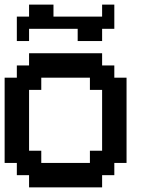

<svg xmlns="http://www.w3.org/2000/svg" viewBox="-20 -809 644 829"><path d="M262.7 0H105.5V-26.4V-52.7H79.1H52.7V-79.1V-105.5H26.4H0V-289.1V-473.6H26.4H52.7V-500V-526.4H79.1H105.5V-552.7V-579.1H262.7H420.9V-552.7V-526.4H447.3H473.6V-500V-473.6H500H526.4V-289.1V-105.5H500H473.6V-79.1V-52.7H447.3H420.9V-26.4V0ZM262.7 -105.5H368.2V-131.8V-158.2H394.5H420.9V-289.1V-420.9H394.5H368.2V-447.3V-473.6H262.7H158.2V-447.3V-420.9H131.8H105.5V-289.1V-158.2H131.8H158.2V-131.8V-105.5ZM79.1 -631.8H52.7V-684.6V-737.3H79.1H105.5V-762.7V-789.1H158.2H210.9V-762.7V-737.3H315.4H420.9V-762.7V-789.1H447.3H473.6V-737.3V-684.6H447.3H420.9V-658.2V-631.8H368.2H315.4V-658.2V-684.6H210.9H105.5V-658.2V-631.8Z"/></svg>

Font: VCR Jazz Mono
Style: Regular
Weight: 400
Version: Version 3.1